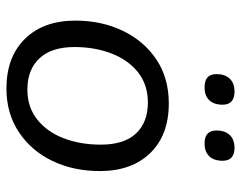

<svg xmlns="http://www.w3.org/2000/svg" viewBox="-96 -643 748 596"><g transform="rotate(90 278.0 -345.0)"><path d="M255 9Q157 9 100.5 -48.5Q44 -106 44 -205Q44 -287 76 -353Q108 -419 165.5 -457Q223 -495 301 -495Q399 -495 455 -437.5Q511 -380 511 -281Q511 -199 479.5 -133.5Q448 -68 390 -29.5Q332 9 255 9ZM258 -56Q313 -56 351.5 -87Q390 -118 409.5 -169.5Q429 -221 429 -284Q429 -356 394.5 -393Q360 -430 298 -430Q243 -430 204.5 -399.5Q166 -369 146 -317Q126 -265 126 -202Q126 -131 161 -93.5Q196 -56 258 -56ZM425 -606Q385 -606 385 -643Q385 -669 399 -684Q413 -699 439 -699Q479 -699 479 -662Q479 -635 465 -620.5Q451 -606 425 -606ZM251 -606Q210 -606 210 -643Q210 -669 224 -684Q238 -699 264 -699Q305 -699 305 -662Q305 -635 291 -620.5Q277 -606 251 -606Z"/></g></svg>

Font: Nunito
Style: Italic
Weight: 400
Italic angle: -9°
Designer: Vernon Adams
Foundry: Vernon Adams
Version: Version 3.601; ttfautohint (v1.8.2.53-6de2)